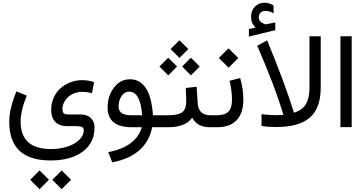

<svg xmlns="http://www.w3.org/2000/svg" viewBox="-20 -933 2671 1408"><path d="M363.8 385.3 432.1 316.9 501 385.3 432.1 454.6ZM201.7 385.3 270 316.9 338.9 385.3 270 454.6ZM176.3 -231.9Q131.3 -122.1 131.3 -40Q131.3 159.2 353.5 160.2Q412.6 160.2 466.6 144.5Q520.5 128.9 557.4 96.2Q594.2 63.5 594.2 20.5Q594.2 -7.8 545.9 -7.8H475.6Q416.5 -7.8 386 -38.6Q355.5 -69.3 355.5 -128.4Q355.5 -176.8 374.3 -217.8Q393.1 -258.8 424.3 -286.4Q455.6 -314 496.6 -329.6Q537.6 -345.2 582 -345.2Q632.8 -345.2 669.9 -329.6L654.3 -249Q621.1 -259.3 582 -259.3Q550.8 -259.3 523.2 -248.3Q495.6 -237.3 477.3 -219.5Q459 -201.7 448.5 -179.4Q438 -157.2 438 -134.8Q438 -112.3 446.5 -103Q455.1 -93.8 480.5 -93.8H568.4Q618.7 -93.8 646 -67.6Q673.3 -41.5 673.3 1Q673.3 115.7 585.4 179.7Q497.6 243.7 351.1 243.7Q47.9 243.7 47.9 -38.6Q47.9 -138.2 100.6 -262.7Z M932.1 -351.6Q1084 -351.6 1101.6 -87.9H1158.7V0H1095.7Q1076.7 101.6 1003.2 167.5Q929.7 233.4 803.2 257.8L773.9 182.6Q877 163.1 939 116Q1001 68.8 1019.5 0H946.8Q769 0 769 -144.5Q769 -229.5 815.7 -290.5Q862.3 -351.6 932.1 -351.6ZM1022 -87.9Q1010.7 -261.2 925.3 -261.2Q893.1 -261.2 871.3 -228.3Q849.6 -195.3 849.6 -151.9Q849.6 -87.9 941.9 -87.9Z M1231.4 -573.2 1295.9 -637.7 1360.8 -573.2 1295.9 -508.3ZM1315.4 -445.3 1379.9 -509.8 1444.8 -445.3 1379.9 -380.4ZM1149.4 -445.3 1213.9 -509.8 1278.8 -445.3 1213.9 -380.4ZM1533.2 0H1521.5Q1471.7 0 1440.2 -17.3Q1408.7 -34.7 1389.6 -69.8Q1339.8 0 1211.9 0H1139.2V-87.9H1212.9Q1286.6 -87.9 1315.9 -109.6Q1345.2 -131.3 1345.7 -189Q1345.7 -229 1341.8 -287.6L1421.9 -296.9L1429.7 -176.3Q1435.5 -87.9 1522.5 -87.9H1533.2Z M1585 -507.8 1655.8 -578.6 1727.5 -507.3 1656.2 -436.5ZM1741.2 -360.4Q1764.6 -281.7 1764.6 -203.1Q1764.6 -104.5 1715.8 -52.2Q1667 0 1571.8 0H1513.7V-87.9H1571.8Q1628.9 -87.9 1655 -114.5Q1681.2 -141.1 1681.2 -201.7Q1681.2 -266.1 1663.1 -340.8Z M1855.5 -731.4Q1837.4 -746.6 1829.3 -765.4Q1821.3 -784.2 1821.3 -811.5Q1821.3 -856.9 1850.3 -885Q1879.4 -913.1 1919.4 -913.1Q1937 -913.1 1953.6 -908Q1970.2 -902.8 1985.8 -893.1L1986.3 -835Q1956.1 -853 1926.3 -853Q1913.1 -853 1902.6 -848.4Q1892.1 -843.8 1884.8 -832.8Q1877.4 -821.8 1877.4 -805.2Q1877.9 -794.4 1882.1 -785.9Q1886.2 -777.3 1895.8 -770Q1905.3 -762.7 1920.4 -756.8Q1923.3 -755.9 1925.5 -755.4Q1927.7 -754.9 1930.2 -754.9Q1930.7 -754.9 1931.4 -754.9Q1932.1 -754.9 1932.6 -755.1Q1933.1 -755.4 1934.1 -755.4Q1946.3 -757.8 1968.8 -762.5Q1991.2 -767.1 1999 -768.6V-711.9L1805.2 -665V-720.2ZM1897.9 -95.7Q1955.1 -88.4 2007.3 -88.4Q2034.7 -88.4 2058.1 -89.8Q2000 -290.5 1866.2 -597.7L1939 -637.2Q2070.3 -319.8 2135.7 -106.4Q2175.3 -119.1 2199.5 -140.4Q2223.6 -161.6 2236.6 -199Q2249.5 -236.3 2249.5 -292V-667H2332V-291.5Q2332 -139.2 2252 -70.3Q2171.9 -1.5 2005.9 -1.5Q1942.4 -1.5 1897.9 -9.3Z M2476.6 -667H2559.1V-0.5H2476.6Z"/></svg>

Font: Vazir WOL
Style: WOL
Weight: 400
Foundry: Based on Dejavu fonts, by Saber Rastikerdar
Version: Version 26.0.0